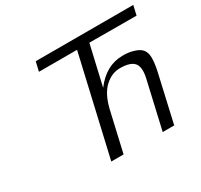

<svg xmlns="http://www.w3.org/2000/svg" viewBox="-146 -881 1117 1069"><g transform="rotate(-30 412.5 -346.5)"><path d="M184 -634 198 -694H825L811 -633L508 -634L449 -378Q524 -478 630 -479Q671 -480 704 -469Q737 -459 751.5 -440.5Q766 -422 767 -392Q768 -357 757 -307L687 1H613L684 -309Q697 -373 673 -399.5Q649 -426 584 -426Q531 -426 486.5 -385Q442 -344 421 -257L362 0H283L429 -634Z"/></g></svg>

Font: Coval
Style: ExtraLight Italic
Weight: 200
Foundry: Context Ltd
Version: Version 001.000